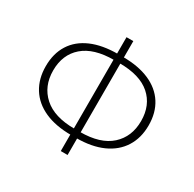

<svg xmlns="http://www.w3.org/2000/svg" viewBox="-163 -915 1113 1101"><g transform="rotate(30 393.5 -364.0)"><path d="M377 -96Q274 -96 201.5 -128.5Q129 -161 91 -222Q53 -283 53 -366Q53 -450 91 -510Q129 -570 201.5 -601.5Q274 -633 377 -633H410Q512 -633 584.5 -601.5Q657 -570 695.5 -510Q734 -450 734 -366Q734 -283 695.5 -222Q657 -161 584.5 -128.5Q512 -96 410 -96ZM375 -137H411Q546 -137 615 -199.5Q684 -262 684 -366Q684 -471 615 -531.5Q546 -592 411 -592H375Q241 -592 171.5 -531.5Q102 -471 102 -366Q102 -262 171.5 -199.5Q241 -137 375 -137ZM371 13V-741H416V13Z"/></g></svg>

Font: Noto Sans JP ExtraLight
Style: Regular
Weight: 250
Designer: Ryoko NISHIZUKA  (kana, bopomofo & ideographs); Paul D. Hunt (Latin, Greek & Cyrillic); Sandoll Communications , Soo-you
Foundry: Adobe
Version: Version 2.004-H2;hotconv 1.0.118;makeotfexe 2.5.65603